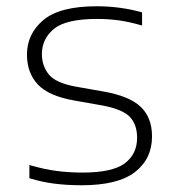

<svg xmlns="http://www.w3.org/2000/svg" viewBox="-20 -568 540 598"><path d="M234.5 9Q189 9 149.5 4Q110 -1 71.5 -13V-54Q118 -40.5 156.8 -35.5Q195.5 -30.5 237 -30.5Q330 -30.5 368.5 -59.2Q407 -88 407 -139Q407 -181 383.5 -204.8Q360 -228.5 296 -240L211 -255Q131.5 -269 97.8 -305Q64 -341 64 -398Q64 -462.5 115 -505.5Q166 -548.5 281.5 -548.5Q354.5 -548.5 422.5 -529.5V-488.5Q383 -500 350.5 -504.5Q318 -509 282 -509Q185.5 -509 148 -478Q110.5 -447 110.5 -399.5Q110.5 -363 132 -336.2Q153.5 -309.5 217 -298L302 -283Q382.5 -269 418 -235.5Q453.5 -202 453.5 -143Q453.5 -73.5 400.5 -32.2Q347.5 9 234.5 9Z"/></svg>

Font: Encode Sans Expanded ExtraLight
Style: Regular
Weight: 200
Width: 7
Designer: Multiple Designers
Foundry: Impallari Type
Version: Version 3.000; ttfautohint (v1.8.3) -l 8 -r 50 -G 200 -x 14 